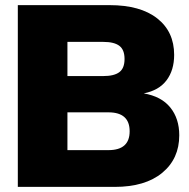

<svg xmlns="http://www.w3.org/2000/svg" viewBox="-20 -732 742 752"><path d="M682.1 -202.1Q682.1 -110.4 615.5 -55.2Q548.8 0 429.2 0H49.8V-711.9H409.2Q529.8 -711.9 595.9 -659.9Q662.1 -607.9 662.1 -517.1Q662.1 -457 632.3 -417.5Q602.5 -377.9 543 -366.2Q611.8 -354.5 647 -311Q682.1 -267.6 682.1 -202.1ZM487.8 -217.8Q487.8 -292 404.8 -292H244.1V-144H404.8Q487.8 -144 487.8 -217.8ZM384.8 -567.9H244.1V-434.1H384.8Q427.2 -434.1 447.5 -449.5Q467.8 -464.8 467.8 -501Q467.8 -537.1 447.5 -552.5Q427.2 -567.9 384.8 -567.9Z"/></svg>

Font: Creato Display Black
Style: Regular
Weight: 900
Version: Version 1.000